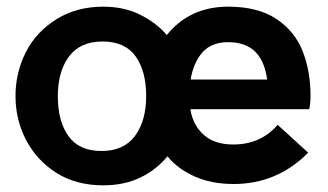

<svg xmlns="http://www.w3.org/2000/svg" viewBox="-20 -546 984 576"><path d="M290 10Q208.5 10 149.5 -27.2Q90.5 -64.5 58.5 -125.5Q26.5 -186.5 26.5 -258Q26.5 -328 57.5 -389.5Q88.5 -451 152 -490Q211.5 -526 290 -526Q351 -526 399.2 -502.5Q447.5 -479 480.5 -441Q549 -526 664.5 -526Q754.5 -526 809.8 -488.8Q865 -451.5 888.2 -391.8Q911.5 -332 911.5 -260Q911.5 -243 910 -231.5Q908.5 -220 907.5 -218.5H551Q558.5 -171 590.8 -141.8Q623 -112.5 680 -112.5Q762 -112.5 813 -171.5L904.5 -88Q811.5 6 681 6Q614 6 563.5 -16.8Q513 -39.5 482.5 -77Q448.5 -36 400.2 -13Q352 10 290 10ZM284.5 -93Q351.5 -93 385 -138.2Q418.5 -183.5 418.5 -258Q418.5 -332.5 386.8 -377Q355 -421.5 287.5 -421.5Q220.5 -421.5 187 -376.5Q153.5 -331.5 153.5 -257Q153.5 -182 185.5 -137.5Q217.5 -93 284.5 -93ZM781.5 -307.5Q773.5 -364.5 744.5 -392Q715.5 -419.5 664.5 -419.5Q614 -419.5 587 -388.5Q560 -357.5 552 -307.5Z"/></svg>

Font: Acari Sans
Style: Bold
Weight: 700
Designer: Alfredo Marco Pradil and Stefan Peev (font) & Cristiano Sobral (main changes)
Foundry: Alfredo Marco Pradil and Stefan Peev (font) & Cristiano Sobral (main changes)
Version: Version 1.063; ttfautohint (v1.8.3)